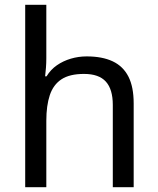

<svg xmlns="http://www.w3.org/2000/svg" viewBox="-20 -780 658 800"><path d="M173 -537Q173 -518 171.5 -498Q170 -478 168 -462H174Q191 -490 217 -508Q243 -526 275 -535.5Q307 -545 341 -545Q406 -545 449.5 -524.5Q493 -504 515 -461Q537 -418 537 -349V0H450V-343Q450 -408 421 -440Q392 -472 330 -472Q270 -472 236 -449.5Q202 -427 187.5 -383.5Q173 -340 173 -277V0H85V-760H173Z"/></svg>

Font: uhindi15
Style: Book
Weight: 400
Designer: Jelle Bosma - Monotype Design Team
Foundry: Monotype Imaging Inc.
Version: Version 2.003